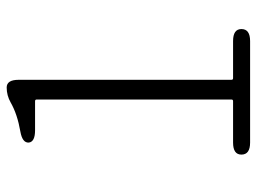

<svg xmlns="http://www.w3.org/2000/svg" viewBox="-117 -652 769 575"><g transform="rotate(-90 267.5 -364.5)"><path d="M128 0Q92 0 92 -26Q92 -51 128 -51H252Q257 -51 257 -56V-639Q257 -644 252 -644H165Q130 -644 128 -663Q127 -682 161 -688Q213 -697 248 -717Q269 -729 293 -729Q316 -729 316 -693V-56Q316 -51 321 -51H432Q468 -51 468 -26Q468 0 432 0Z"/></g></svg>

Font: Resource Han Rounded KR Light
Style: Regular
Weight: 300
Designer: Cyano Hao (round all glyphs); Ryoko NISHIZUKA 西塚涼子 (kana, bopomofo & ideographs); Paul D. Hunt (Latin, Greek & Cyrillic)
Foundry: Cyano Hao
Version: 0.990